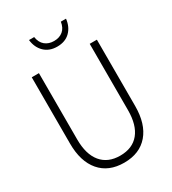

<svg xmlns="http://www.w3.org/2000/svg" viewBox="-219 -1028 1039 1159"><g transform="rotate(-30 300.0 -448.5)"><path d="M300 16Q192 16 132.5 -53.5Q73 -123 73 -248V-710H123V-248Q123 -144 169 -88.5Q215 -33 300 -33Q386 -33 431.5 -88.5Q477 -144 477 -248V-710H527V-248Q527 -123 467.5 -53.5Q408 16 300 16ZM300 -793Q245 -793 211 -826Q177 -859 171 -913H207Q213 -873 238 -852.5Q263 -832 300 -832Q338 -832 362.5 -852.5Q387 -873 393 -913H429Q423 -859 389.5 -826Q356 -793 300 -793Z"/></g></svg>

Font: Geist Mono UltraLight
Style: Regular
Weight: 200
Monospace: yes
Designer: Basement.studio, Andrés Briganti, Mateo Zaragoza
Foundry: Basement.studio, Vercel, Andrés Briganti, Guido Ferreyra, Mateo Zaragoza
Version: Version 1.400; ttfautohint (v1.8.4.7-5d5b)